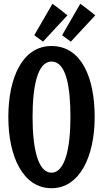

<svg xmlns="http://www.w3.org/2000/svg" viewBox="-20 -968 544 1014"><path d="M480 -350C480 -557 411 -725 252 -725C98 -725 24 -557 24 -350C24 -142 101 26 252 26C401 26 480 -142 480 -350ZM352 -350C352 -188 324 -56 252 -56C179 -56 152 -188 152 -350C152 -512 178 -643 252 -643C329 -643 352 -512 352 -350ZM161 -782 207 -748 336 -887C336 -887 290 -925 257 -948ZM308 -782 354 -748 483 -887C483 -887 437 -925 404 -948Z"/></svg>

Font: Rum Raisin
Style: Regular
Weight: 400
Designer: Astigmatic (AOETI)
Foundry: Astigmatic (AOETI)
Version: Version 1.000